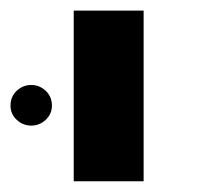

<svg xmlns="http://www.w3.org/2000/svg" viewBox="-54 -626 376 362"><path d="M85 -606H216.8V-284.2H85ZM-34.2 -426.8Q-34.2 -443.8 -22.5 -454.8Q-10.7 -465.8 4.9 -465.8Q20.5 -465.8 32.2 -454.8Q43.9 -443.8 43.9 -426.8Q43.9 -411.1 32.2 -400.1Q20.5 -389.2 4.9 -389.2Q-10.7 -389.2 -22.5 -400.1Q-34.2 -411.1 -34.2 -426.8Z"/></svg>

Font: Liberation Sans
Style: Bold
Weight: 700
Designer: Steve Matteson
Foundry: Ascender Corporation
Version: Version 2.1.5